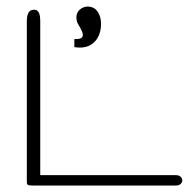

<svg xmlns="http://www.w3.org/2000/svg" viewBox="-20 -574 600 594"><path d="M83 0Q75.7 0 71.5 -0.5Q67.4 -1 65.4 -2.7Q63.5 -4.4 63.2 -8.1Q63 -11.7 63 -18.1V-509.8Q63 -516.1 64 -522.2Q64.9 -528.3 67.4 -533.2Q69.8 -538.1 74.2 -541Q78.6 -543.9 85.9 -543.9Q91.8 -543.9 95.5 -540.8Q99.1 -537.6 101.1 -532.7Q103 -527.8 103.8 -521.7Q104.5 -515.6 104.5 -509.8V-32.2H523.9Q533.7 -32.2 538.8 -27.1Q543.9 -22 543.9 -16.1Q543.9 -9.8 538.8 -4.9Q533.7 0 523.9 0ZM210 -453.2H214.9Q227.5 -453.2 231.9 -456.8Q236.3 -460.5 236.3 -465.9Q236.3 -470.2 234.1 -475.6Q231.9 -481 229 -486.4Q226.1 -491.7 223.4 -496.4Q220.7 -501 219.2 -503.9Q216.3 -512.7 216.3 -519.6Q216.3 -535.2 227.1 -544.5Q237.8 -553.7 252 -553.7Q259.3 -553.7 266.6 -550.8Q273.9 -547.9 279.5 -541.3Q285.2 -534.7 288.8 -524.4Q292.5 -514.2 292.5 -499.5Q292.5 -483.9 288.1 -470.5Q283.7 -457.1 275.1 -447.3Q266.6 -437.5 254.6 -432.2Q242.7 -426.8 227.1 -426.8Q218.8 -426.8 210 -428.3Z"/></svg>

Font: Gruppo
Style: Regular
Weight: 400
Foundry: Vernon Adams
Version: Version 1.000